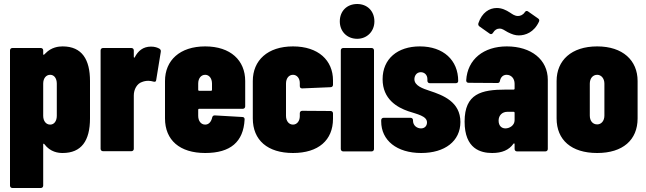

<svg xmlns="http://www.w3.org/2000/svg" viewBox="-20 -757 3228 960"><path d="M293 -525C273 -525 237 -521 208 -491C204 -486 200 -483 198 -483C197 -483 196 -484 196 -485V-505C196 -512 191 -517 184 -517H42C35 -517 30 -512 30 -505V171C30 178 35 183 42 183H184C191 183 196 178 196 171V-35C196 -39 199 -40 202 -36C232 4 272 8 293 8C387 8 430 -53 430 -165V-352C430 -458 391 -525 293 -525ZM264 -339V-178C264 -152 251 -134 231 -134C210 -134 196 -152 196 -178V-339C196 -365 210 -383 231 -383C251 -383 264 -365 264 -339Z M735 -524C695 -524 670 -502 654 -471C652 -467 649 -468 649 -473V-505C649 -512 644 -517 637 -517H495C488 -517 483 -512 483 -505V-13C483 -6 488 -1 495 -1H637C644 -1 649 -6 649 -13V-280C649 -310 665 -339 690 -347C700 -351 711 -353 722 -353C731 -353 740 -351 747 -349C755 -347 760 -348 761 -357L784 -498C785 -505 783 -509 778 -513C768 -519 754 -524 735 -524Z M1206 -225V-352C1206 -455 1133 -525 1006 -525C879 -525 805 -455 805 -352V-165C805 -56 879 8 1006 8C1133 8 1197 -48 1203 -159C1204 -167 1199 -172 1192 -172L1054 -180C1047 -180 1043 -177 1041 -170C1037 -151 1026 -134 1006 -134C985 -134 971 -152 971 -178V-208C971 -211 973 -213 976 -213H1194C1201 -213 1206 -218 1206 -225ZM1006 -383C1026 -383 1040 -365 1040 -339V-308C1040 -305 1038 -303 1035 -303H976C973 -303 971 -305 971 -308V-339C971 -365 985 -383 1006 -383Z M1445 8C1572 8 1645 -56 1645 -163V-190C1645 -197 1640 -202 1633 -202L1491 -203C1484 -203 1479 -198 1479 -191V-176C1479 -152 1465 -134 1445 -134C1424 -134 1410 -152 1410 -178V-339C1410 -365 1424 -383 1445 -383C1465 -383 1479 -365 1479 -342V-327C1479 -319 1483 -315 1491 -315L1633 -321C1640 -321 1645 -326 1645 -333V-355C1645 -455 1572 -525 1445 -525C1318 -525 1244 -455 1244 -352V-165C1244 -56 1318 8 1445 8Z M1766 -563C1815 -563 1852 -600 1852 -650C1852 -702 1816 -737 1766 -737C1715 -737 1679 -702 1679 -650C1679 -600 1715 -563 1766 -563ZM1696 0H1838C1845 0 1850 -5 1850 -12V-505C1850 -512 1845 -517 1838 -517H1696C1689 -517 1684 -512 1684 -505V-12C1684 -5 1689 0 1696 0Z M2086 8C2204 8 2282 -51 2282 -147C2282 -248 2195 -281 2128 -303C2095 -314 2052 -328 2052 -361C2052 -377 2062 -396 2084 -396C2102 -396 2117 -383 2117 -361V-353C2117 -346 2122 -341 2129 -341H2259C2266 -341 2271 -345 2271 -352C2271 -456 2197 -525 2079 -525C1968 -525 1893 -463 1893 -361C1893 -261 1966 -220 2021 -201C2066 -186 2115 -177 2115 -145C2115 -128 2104 -115 2085 -115C2065 -115 2045 -129 2045 -154V-156C2045 -163 2040 -168 2033 -168H1898C1891 -168 1886 -163 1886 -156V-150C1886 -55 1964 8 2086 8Z M2478 -614C2493 -614 2500 -606 2519 -596C2541 -585 2556 -580 2574 -580C2607 -580 2650 -595 2675 -649C2678 -656 2676 -661 2670 -665L2620 -700C2614 -704 2609 -703 2604 -696C2595 -682 2581 -677 2570 -677C2553 -677 2541 -687 2530 -694C2510 -707 2489 -717 2464 -717C2426 -717 2390 -694 2372 -641C2370 -634 2372 -629 2377 -625L2428 -589C2434 -584 2441 -586 2445 -593C2454 -608 2465 -614 2478 -614ZM2514 -525C2399 -525 2317 -461 2311 -355C2311 -347 2316 -343 2323 -343L2468 -342C2475 -342 2479 -346 2480 -354C2484 -372 2496 -383 2513 -383C2536 -383 2553 -365 2553 -338V-314C2553 -311 2551 -309 2548 -309H2508C2387 -309 2303 -289 2303 -149C2303 -12 2384 8 2441 8C2490 8 2525 -7 2547 -38C2550 -42 2553 -40 2553 -36V-12C2553 -5 2558 0 2565 0H2707C2714 0 2719 -5 2719 -12V-358C2719 -459 2636 -525 2514 -525ZM2507 -115C2489 -115 2473 -127 2473 -154C2473 -180 2491 -198 2517 -198H2548C2551 -198 2553 -196 2553 -193V-156C2553 -130 2528 -115 2507 -115Z M2966 8C3094 8 3168 -57 3168 -165V-352C3168 -455 3094 -525 2966 -525C2837 -525 2763 -455 2763 -352V-165C2763 -57 2837 8 2966 8ZM2966 -135C2944 -135 2929 -152 2929 -179V-339C2929 -365 2944 -383 2966 -383C2986 -383 3002 -365 3002 -339V-179C3002 -152 2986 -135 2966 -135Z"/></svg>

Font: Barlow Condensed ExtraBold
Style: Regular
Weight: 800
Width: 3
Designer: Jeremy Tribby
Foundry: Tribby Type
Version: Version 1.422;hotconv 1.0.109;makeotfexe 2.5.65596